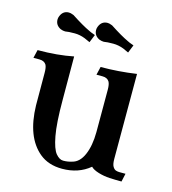

<svg xmlns="http://www.w3.org/2000/svg" viewBox="-94 -670 681 760"><g transform="rotate(15 246.0 -290.0)"><path d="M229 12.7Q172.9 12.7 136.2 -17.6Q67.9 -74.2 64.9 -203.1Q64.5 -208 64.5 -336.4Q64.5 -358.4 59.1 -368.7Q50.8 -382.3 30.8 -382.3H6.3L14.2 -416Q95.2 -416 160.6 -429.2L161.1 -252.4Q161.1 -155.3 170.7 -105Q180.2 -54.7 194.8 -37.1Q209.5 -19.5 224.6 -19.5H227.5Q243.7 -19.5 260.7 -24.9Q290.5 -32.2 306.6 -69.3Q322.8 -106.4 323.2 -162.6V-336.4Q323.2 -358.4 317.4 -368.7Q309.1 -382.3 289.6 -382.3H264.6L272.5 -416Q344.7 -416 418.9 -426.8V-79.1Q418.9 -57.1 424.6 -47.6Q430.2 -38.1 437.3 -35.6Q444.3 -33.2 452.6 -33.2H477.1L469.7 0.5Q444.8 0.5 420.9 -0.7Q397 -2 374.5 -8.8Q352.1 -15.6 342.3 -25.9Q295.9 12.7 229 12.7ZM362.8 -499.5 340.3 -509.8Q318.8 -518.1 297.4 -518.1Q271.5 -518.1 258.8 -515.6Q250 -515.6 239.7 -519.5Q217.3 -530.3 217.3 -553.7Q217.3 -560.5 220.2 -567.4Q230 -591.8 254.4 -591.8Q261.7 -591.8 269.5 -588.4L273.9 -586.9Q320.8 -556.2 350.6 -542.5Q356 -540 358.9 -538.6L376 -532.2ZM204.6 -499.5 181.6 -509.8Q160.2 -518.1 139.2 -518.1Q112.8 -518.1 100.6 -515.6Q91.3 -515.6 81.5 -519.5Q59.1 -530.3 59.1 -553.7Q59.1 -560.5 62 -567.4Q71.8 -591.8 95.7 -591.8Q103.5 -591.8 111.3 -588.4L115.7 -586.9Q162.6 -556.2 192.4 -542.5Q197.8 -540 200.7 -538.6L217.8 -532.2Z"/></g></svg>

Font: Quaaykop
Style: Medium
Weight: 500
Designer: Tup Wanders
Foundry: Free font, DO NOT SELL
Version: Version 1.00;July 31, 2023;FontCreator 11.5.0.2430 64-bit